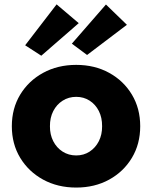

<svg xmlns="http://www.w3.org/2000/svg" viewBox="-20 -835 685 865"><path d="M323.3 10Q239.9 10 174.3 -25.8Q108.7 -61.7 71 -124Q33.3 -186.3 33.3 -266.3Q33.3 -346.4 71 -408.7Q108.7 -471 174.3 -506.8Q239.9 -542.7 323.3 -542.7Q406.7 -542.7 471.8 -506.8Q537 -471 574.3 -408.7Q611.7 -346.4 611.7 -266.3Q611.7 -186.3 574.3 -124Q537 -61.7 471.8 -25.8Q406.7 10 323.3 10ZM323.3 -134.7Q357.1 -134.7 383.6 -151.9Q410.2 -169.2 425.3 -198.9Q440.3 -228.7 440 -266.3Q440.3 -305 425.3 -334.9Q410.2 -364.7 383.6 -381.7Q357.1 -398.7 323.3 -398.7Q289.3 -398.7 262.2 -381.4Q235.1 -364.2 219.9 -334.4Q204.7 -304.7 205 -266.3Q204.7 -228.7 219.9 -198.9Q235.1 -169.2 262.2 -151.9Q289.3 -134.7 323.3 -134.7ZM372.3 -587.3 303.7 -638.3 457.3 -814.7 551.7 -723.3ZM166 -584 93.3 -631 235 -815.3 334.7 -730.7Z"/></svg>

Font: Lexend Medium
Style: Regular
Weight: 500
Designer: Bonnie Shaver-Troup, Thomas Jockin
Foundry: Lexend
Version: Version 1.005